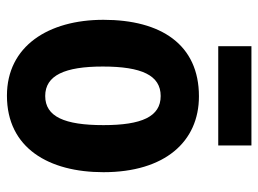

<svg xmlns="http://www.w3.org/2000/svg" viewBox="-118 -634 762 567"><g transform="rotate(90 263.5 -351.0)"><path d="M410 -712H117V-614H410ZM489 -275C489 -456 399 -557 265 -557C112 -557 39 -445 39 -275C39 -112 117 10 263 10C418 10 489 -114 489 -275ZM177 -273C177 -388 203 -444 264 -444C325 -444 350 -388 350 -275C350 -160 325 -103 264 -103C203 -103 177 -161 177 -273Z"/></g></svg>

Font: Noto Sans Devanagari UI Condensed
Style: Bold
Weight: 700
Width: 3
Designer: Jelle Bosma - Monotype Design Team
Foundry: Monotype Imaging Inc.
Version: Version 2.004